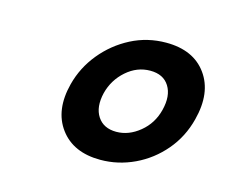

<svg xmlns="http://www.w3.org/2000/svg" viewBox="-58 -793 553 471"><g transform="rotate(15 218.0 -558.0)"><path d="M312 -718Q381.5 -718 414.5 -672.2Q447.5 -626.5 429 -555Q417 -508 387 -472.8Q357 -437.5 315.8 -418Q274.5 -398.5 229.5 -398.5Q160.5 -398.5 127 -443.8Q93.5 -489 111.5 -559Q123 -603.5 152.5 -639.5Q182 -675.5 223.2 -696.8Q264.5 -718 312 -718ZM292 -641.5Q258.5 -641.5 231.5 -617.8Q204.5 -594 195.5 -559Q186.5 -521.5 201.8 -498.2Q217 -475 249.5 -475Q281 -475 308.8 -497.8Q336.5 -520.5 345.5 -556.5Q355 -594 340.2 -617.8Q325.5 -641.5 292 -641.5Z"/></g></svg>

Font: Fraunces 72pt S100
Style: Bold Italic
Weight: 700
Italic angle: -16°
Version: Version 1.000; ttfautohint (v1.8.3)